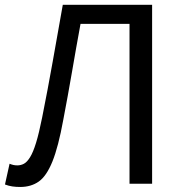

<svg xmlns="http://www.w3.org/2000/svg" viewBox="-20 -753 744 787"><path d="M62.8 13.4Q45.8 13.4 30.6 11.2Q15.4 9 0.4 3.2L19.2 -81.8Q27.2 -78.5 34.7 -76.8Q42.2 -75.1 51 -75.1Q65.6 -75.1 78.2 -81.9Q90.8 -88.6 103.2 -108.5Q115.7 -128.5 127.8 -167.7Q139.9 -207 152.9 -272.1Q175.9 -387.1 195.9 -499.8Q215.9 -612.6 237.4 -733.4H603.5V0H510.9V-655.2H310.1Q291.6 -554.8 275 -457.6Q258.3 -360.5 239.4 -262Q219.1 -150.7 194.8 -90.8Q170.5 -31 138.8 -8.8Q107.1 13.4 62.8 13.4Z"/></svg>

Font: Noto Sans KR Thin
Style: Regular
Weight: 100
Designer: Ryoko NISHIZUKA 西塚涼子 (kana, bopomofo & ideographs); Paul D. Hunt (Latin, Greek & Cyrillic); Sandoll Communications 산돌커뮤니
Foundry: Adobe
Version: Version 2.004-H2;hotconv 1.0.118;makeotfexe 2.5.65603